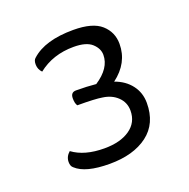

<svg xmlns="http://www.w3.org/2000/svg" viewBox="-87 -793 588 598"><g transform="rotate(-20 207.0 -494.5)"><path d="M280 -515Q314 -503 333.5 -477.5Q353 -452 353 -418Q353 -350 306 -314.5Q259 -279 180 -279Q100 -279 69 -308Q61 -314 61 -328Q61 -346 76 -359Q115 -330 181 -330Q234 -330 265.5 -352Q297 -374 297 -413Q297 -440 278 -458.5Q259 -477 229 -481Q206 -485 147 -485Q141 -493 141 -510Q141 -530 159 -530Q195 -530 225 -527Q277 -561 277 -605Q277 -626 258.5 -643Q240 -660 198 -660Q129 -660 80 -621Q69 -632 68.5 -647.5Q68 -663 76 -669Q121 -710 215 -710Q279 -710 307.5 -684.5Q336 -659 336 -620Q336 -557 280 -515Z"/></g></svg>

Font: Yanone Kaffeesatz Light
Style: Regular
Weight: 300
Designer: Yanone (Cyrillic: Daniel Pouzeot)
Foundry: Yanone
Version: Version 1.003;PS 001.003;hotconv 1.0.88;makeotf.lib2.5.64775